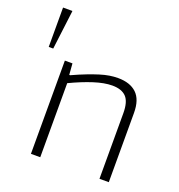

<svg xmlns="http://www.w3.org/2000/svg" viewBox="-143 -927 972 1045"><g transform="rotate(20 343.0 -404.0)"><path d="M98 -808V-804L70 -580H44V-808ZM152 -540H196L201 -475H206Q252 -496 288.5 -510Q325 -524 354 -533Q383 -542 408 -546Q433 -550 457 -550Q527 -550 565 -514Q603 -478 603 -401V0H549V-380Q549 -446 522.5 -473.5Q496 -501 442 -501Q396 -501 335.5 -481.5Q275 -462 206 -429V0H152Z"/></g></svg>

Font: Encode Sans Wide
Style: ExtraLight
Weight: 200
Designer: Pablo Impallari, Andres Torresi
Foundry: Pablo Impallari, Andres Torresi
Version: Version 1.000; ttfautohint (v1.00) -l 8 -r 50 -G 200 -x 14 -